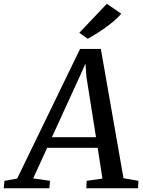

<svg xmlns="http://www.w3.org/2000/svg" viewBox="-86 -1010 766 1030"><path d="M-66 0 -62 -40 6 -52 343.5 -747.5H455L576.5 -54L656.5 -40L654.5 0H377L379 -40L463.5 -52L438 -217H167L92 -53L182.5 -40L179 0ZM345 -607 192.5 -274H429L377.5 -599L372.5 -669ZM339.5 -834 487 -989.5 564.5 -936.5Q542 -910 509 -884Q476 -858 442.5 -836.5Q409 -815 384.5 -802Z"/></svg>

Font: Merriweather
Style: Italic
Weight: 400
Italic angle: -7.8°
Designer: Eben Sorkin
Foundry: Eben Sorkin
Version: Version 2.100